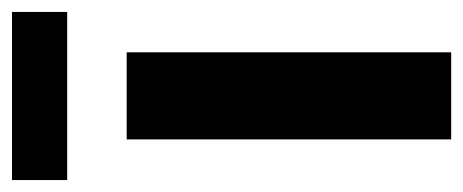

<svg xmlns="http://www.w3.org/2000/svg" viewBox="-254 -531 779 323"><g transform="rotate(-90 135.5 -369.5)"><path d="M62.5 0V-545.9H209V0ZM276.9 -738.8V-646H-5.9V-738.8Z"/></g></svg>

Font: Inter-Bold
Style: Bold
Weight: 700
Designer: Rasmus Andersson
Foundry: rsms
Version: Version 4.000;git-a52131595